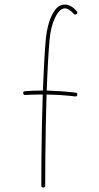

<svg xmlns="http://www.w3.org/2000/svg" viewBox="-20 -814 437 844"><path d="M82 -404.3Q81.1 -412.1 89.8 -413.1Q129.4 -416 164.6 -416Q166.5 -416 168.5 -416Q170.9 -479 174.1 -536.4Q177.2 -593.8 181.2 -640.1Q184.6 -677.7 194.8 -712.9Q205.1 -748 222.7 -771Q240.2 -793.9 265.6 -793.9Q292 -793.9 317.4 -764.6Q323.2 -757.8 316.9 -752.4Q310.1 -746.6 304.7 -752.9Q282.2 -777.3 265.6 -777.3Q242.2 -777.3 222.4 -736.8Q202.6 -696.3 197.8 -638.2Q193.8 -592.3 190.7 -535.2Q187.5 -478 185.5 -416Q217.3 -415 248.5 -412.8Q279.8 -410.6 312.5 -406.7Q320.8 -405.8 319.8 -397.5Q318.8 -389.2 310.5 -390.1Q278.8 -394 247.6 -396Q216.3 -397.9 184.6 -398.4Q182.6 -327.6 181.2 -255.4Q179.7 -183.1 179.2 -116.9Q178.7 -50.8 178.7 2Q178.7 10.3 169.9 10.3Q161.6 10.3 161.6 2Q161.6 -50.8 162.1 -116.9Q162.6 -183.1 164.1 -255.4Q165.5 -327.6 168 -398.4Q166.5 -398.4 164.6 -398.4Q146.5 -398.4 128.2 -398.2Q109.9 -397.9 90.8 -396.5Q83 -395.5 82 -404.3Z"/></svg>

Font: Mikhak-FD Thin
Style: Regular
Weight: 100
Designer: Amin Abedi
Version: Version 3.2